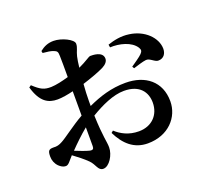

<svg xmlns="http://www.w3.org/2000/svg" viewBox="-142 -963 1284 1200"><g transform="rotate(-20 500.0 -363.0)"><path d="M647 -633C708 -636 786 -618 817 -568C827 -551 824 -542 811 -528C799 -515 755 -485 736 -472L744 -459C767 -466 809 -480 831 -482C858 -484 880 -450 905 -452C941 -453 957 -481 957 -512C956 -586 885 -656 787 -669C734 -677 685 -666 644 -652ZM160 -180C140 -169 124 -164 100 -166C70 -166 62 -158 62 -119C62 -95 70 -72 89 -52C103 -39 117 -30 134 -30C153 -30 164 -51 192 -81C222 -59 257 -32 283 -6C314 25 314 66 349 66C389 66 428 2 428 -48C428 -87 414 -120 409 -266C482 -310 564 -348 635 -348C740 -348 780 -286 780 -218C780 -135 723 -78 638 -78C570 -78 521 -106 486 -138L473 -127C514 -44 573 12 665 12C803 12 886 -83 886 -188C886 -319 793 -392 661 -392C566 -392 486 -366 408 -330V-361C408 -396 410 -436 413 -475C464 -491 523 -512 557 -529C582 -542 597 -559 596 -579C594 -626 526 -625 512 -625C500 -624 476 -603 423 -579C426 -608 430 -633 434 -650C441 -682 456 -700 456 -727C456 -756 381 -792 328 -792C291 -792 264 -780 236 -758L239 -744C269 -741 292 -739 310 -731C327 -724 334 -720 334 -690C335 -665 335 -609 335 -549C294 -537 250 -527 218 -526C171 -525 148 -536 101 -580L87 -570C117 -465 167 -439 229 -439C257 -439 299 -446 334 -455V-372V-293C263 -253 190 -195 160 -180ZM334 -215V-90C334 -72 327 -65 306 -70C283 -76 248 -89 214 -103C247 -137 292 -181 334 -215Z"/></g></svg>

Font: Noto Serif KR
Style: Bold
Weight: 700
Designer: Ryoko NISHIZUKA 西塚涼子 (kana & ideographs); Frank Grießhammer (Latin, Greek & Cyrillic); Wenlong ZHANG 张文龙 (bopomofo); San
Foundry: Adobe
Version: Version 2.001;hotconv 1.1.0;makeotfexe 2.6.0